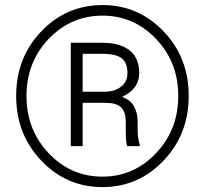

<svg xmlns="http://www.w3.org/2000/svg" viewBox="-20 -741 819 771"><path d="M44.9 -356Q44.9 -509.8 146 -615.2Q247.1 -720.7 391.6 -720.7Q535.6 -720.7 636.7 -615.2Q737.8 -509.8 737.8 -356Q737.8 -201.7 636.5 -95.7Q535.2 10.3 391.6 10.3Q247.1 10.3 146 -95.7Q44.9 -201.7 44.9 -356ZM86.4 -356Q86.4 -219.7 175.5 -125.7Q264.6 -31.7 391.6 -31.7Q517.1 -31.7 606.4 -125.7Q695.8 -219.7 695.8 -356Q695.8 -491.2 606.7 -584.7Q517.6 -678.2 391.6 -678.2Q264.6 -678.2 175.5 -584.7Q86.4 -491.2 86.4 -356ZM312 -328.1V-154.3H264.2V-569.3H390.1Q461.9 -569.3 500.5 -538.6Q539.1 -507.8 539.1 -448.2Q539.1 -415 521.2 -391.1Q503.4 -367.2 470.2 -352.1Q503.4 -339.8 518.1 -314Q532.7 -288.1 532.7 -251.5V-224.1Q532.7 -204.6 534.7 -188.5Q536.6 -172.4 541 -162.1V-154.3H491.2Q486.8 -164.6 485.8 -184.3Q484.9 -204.1 484.9 -224.6V-251Q484.9 -292 466.1 -310.1Q447.3 -328.1 403.8 -328.1ZM312 -372.6H400.4Q439 -372.6 465.3 -392.3Q491.7 -412.1 491.7 -447.3Q491.7 -488.8 469 -506.8Q446.3 -524.9 390.1 -524.9H312Z"/></svg>

Font: TypoPRO Roboto Slab
Style: Light
Weight: 300
Designer: Google
Version: Version 1.100263; 2013; ttfautohint (v0.94.20-1c74) -l 8 -r 